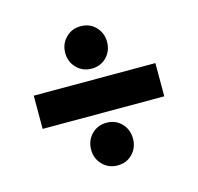

<svg xmlns="http://www.w3.org/2000/svg" viewBox="-84 -689 730 709"><g transform="rotate(-15 281.5 -335.0)"><path d="M49 -271V-398H514V-271ZM282 -439Q248 -439 225 -462.5Q202 -486 202 -520Q202 -554 225 -577.5Q248 -601 282 -601Q317 -601 339.5 -577.5Q362 -554 362 -520Q362 -486 339.5 -462.5Q317 -439 282 -439ZM282 -69Q248 -69 225 -92.5Q202 -116 202 -150Q202 -185 225 -208.5Q248 -232 282 -232Q317 -232 339.5 -208.5Q362 -185 362 -150Q362 -116 339.5 -92.5Q317 -69 282 -69Z"/></g></svg>

Font: Outfit
Style: Bold
Weight: 700
Designer: Rodrigo Fuenzalida
Foundry: fragTYPE
Version: Version 1.100;gftools[0.9.27]